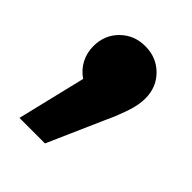

<svg xmlns="http://www.w3.org/2000/svg" viewBox="-113 -225 466 466"><g transform="rotate(45 120.0 7.5)"><path d="M119.6 -162.4Q158 -162.4 183.7 -136.7Q209.4 -111 209.4 -73Q209.4 -55.2 204.3 -36.6Q199.2 -18 187.8 10.2L178.2 31.6L114.2 176.8H26.6L69 0.6Q50.6 -11.8 40.4 -31Q30.2 -50.2 30.2 -73.6Q30.2 -111.6 55.9 -137Q81.6 -162.4 119.6 -162.4Z"/></g></svg>

Font: Firava
Style: Regular
Weight: 400
Designer: Carrois Corporate & Edenspiekermann AG
Foundry: Greg Finn Gibson
Version: Version 5.000